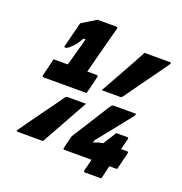

<svg xmlns="http://www.w3.org/2000/svg" viewBox="-156 -937 1112 1174"><g transform="rotate(20 400.0 -350.0)"><path d="M450 -406Q492 -482 535 -558.5Q578 -635 618 -710H784Q795 -710 787 -697Q769 -671 742 -633.5Q715 -596 685.5 -555Q656 -514 629 -476.5Q602 -439 584 -413Q578 -406 570 -406ZM632 102H527Q515 102 518 91L537 15H361Q350 15 353 4L373 -77Q373 -78 384.5 -96Q396 -114 414 -142Q432 -170 452.5 -202.5Q473 -235 491 -264Q509 -293 521.5 -312.5Q534 -332 536 -334Q540 -339 544 -340.5Q548 -342 552 -342H697L694 -330Q691 -326 676.5 -307.5Q662 -289 640.5 -262Q619 -235 595 -205Q571 -175 549.5 -148Q528 -121 513 -103L509 -87Q524 -93 538.5 -97.5Q553 -102 570 -105Q577 -116 588.5 -134.5Q600 -153 610.5 -169Q621 -185 623 -190H694Q705 -190 702 -179L684 -108H723Q734 -108 731 -97Q730 -93 726 -77Q722 -61 717 -41Q712 -21 708 -5Q704 11 703 15H653L644 51Q643 58 638.5 76Q634 94 632 102ZM388 -295Q346 -219 303 -142.5Q260 -66 219 9H53Q41 9 51 -4Q69 -30 95.5 -67.5Q122 -105 152 -146Q182 -187 209 -224.5Q236 -262 254 -288Q260 -295 267 -295ZM109 -483H201Q206 -501 215 -533Q224 -565 233.5 -600Q243 -635 251 -664H237Q221 -636 208.5 -619.5Q196 -603 176 -587Q165 -578 160 -576Q155 -574 151 -574Q142 -574 145 -583L186 -745Q196 -752 207.5 -758.5Q219 -765 230 -772Q243 -780 255.5 -787.5Q268 -795 279 -802H401Q412 -802 409 -791Q408 -788 399.5 -756.5Q391 -725 378.5 -677Q366 -629 352.5 -577.5Q339 -526 328 -483H389Q400 -483 397 -472Q396 -468 392 -451.5Q388 -435 383 -415Q378 -395 374 -378.5Q370 -362 369 -358H89Q78 -358 81 -369Q83 -376 88 -398Q93 -420 99.5 -444.5Q106 -469 109 -483Z"/></g></svg>

Font: Recursive Sn Lnr St Blk
Style: Italic
Weight: 900
Italic angle: -15°
Version: Version 1.079;hotconv 1.0.112;makeotfexe 2.5.65598; ttfautoh